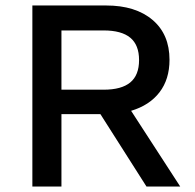

<svg xmlns="http://www.w3.org/2000/svg" viewBox="-20 -680 712 700"><path d="M346 -264H204V0H98V-660H204H367Q474 -660 536 -607.5Q598 -555 598 -462Q598 -391 561.5 -343.5Q525 -296 458 -276L637 0H514ZM204 -353H358Q423 -353 455 -379.5Q487 -406 487 -461Q487 -516 455 -542.5Q423 -569 358 -569H204Z"/></svg>

Font: Work Sans Medium
Style: Regular
Weight: 500
Designer: Wei Huang
Foundry: Wei Huang
Version: Version 1.500